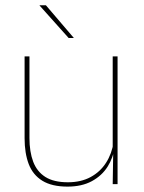

<svg xmlns="http://www.w3.org/2000/svg" viewBox="-20 -700 548 730"><path d="M92 -485.5V-175.5Q92 -123 106.2 -85.2Q120.5 -47.5 152.5 -27.2Q184.5 -7 238 -7Q288 -7 324.5 -26.8Q361 -46.5 383.2 -81.2Q405.5 -116 412 -160.5L421 -141.5H415.5Q411 -101 389.2 -66.5Q367.5 -32 329.2 -11.2Q291 9.5 237 9.5Q177 9.5 141 -12.8Q105 -35 89.2 -76.2Q73.5 -117.5 73.5 -174.5V-485.5ZM427 -485.5V0H408.5L410.5 -127H408.5V-485.5ZM154.5 -680 260.5 -556V-555.5H241L130.5 -679V-680Z"/></svg>

Font: Anek Odia Thin
Style: Regular
Weight: 250
Version: Version 1.003